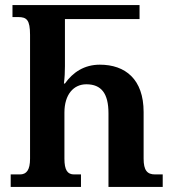

<svg xmlns="http://www.w3.org/2000/svg" viewBox="-20 -734 684 754"><path d="M22 0H298V-49H271C245 -49 233 -66 233 -111V-292C233 -363 269 -403 319 -403C378 -403 406 -367 406 -289V0H619V-49H589C558 -49 544 -65 544 -111V-294C544 -423 472 -480 372 -480C311 -480 266 -450 235 -406H231C234 -429 235 -452 235 -474V-659H528V-714H29V-667H51C85 -667 98 -656 98 -597V-111C98 -66 84 -49 58 -49H22Z"/></svg>

Font: Noto Serif Georgian ExtraCondensed Bold
Style: Regular
Weight: 700
Width: 2
Designer: Monotype Design Team, Akaki Razmadze
Foundry: Google LLC
Version: Version 2.003